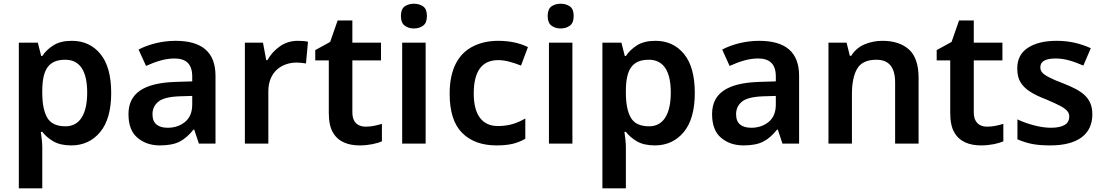

<svg xmlns="http://www.w3.org/2000/svg" viewBox="-20 -771 5926 1031"><path d="M366.2 -551.8C325.7 -551.8 292.5 -543.9 267.1 -527.8C241.7 -511.7 221.7 -492.7 207 -470.2H201.2L183.1 -542H81.1V240.2H207V20C207 -5.4 203.1 -37.6 199.2 -63H207C221.7 -43.9 241.2 -26.9 266.1 -12.2C291 2.4 323.2 9.8 362.8 9.8C426.3 9.8 478 -14.2 517.6 -61.5C557.1 -108.9 577.1 -179.2 577.1 -272C577.1 -364.7 557.6 -434.6 519 -481.4C480.5 -528.3 429.2 -551.8 366.2 -551.8ZM330.1 -450.2C411.6 -450.2 448.2 -385.7 448.2 -273.9C448.2 -162.1 410.6 -92.8 332 -92.8C283.7 -92.8 251 -108.4 233.4 -139.6C215.8 -170.4 207 -214.8 207 -272.9V-289.1C208.5 -397 240.7 -450.2 330.1 -450.2Z M922.9 -551.8C848.6 -551.8 777.3 -532.7 724.1 -504.9L764.2 -417C813 -438.5 862.3 -457 917 -457C977.1 -457 1012.2 -429.2 1012.2 -360.8V-334L918 -331.1C751.5 -324.7 669.9 -270 669.9 -158.2C669.9 -100.6 686 -58.1 718.3 -31.2C750 -3.9 790.5 9.8 838.9 9.8C883.3 9.8 918.9 2.9 944.8 -10.7C970.7 -23.9 995.6 -45.4 1019 -75.2H1022.9L1047.9 0H1137.2V-363.8C1137.2 -492.2 1063 -551.8 922.9 -551.8ZM1012.2 -255.9V-210C1012.2 -168.5 999.5 -137.7 974.1 -116.7C948.7 -95.7 917.5 -85 880.9 -85C831.5 -85 798.8 -105 798.8 -157.2C798.8 -186 809.6 -208.5 831.1 -225.6C852.1 -242.7 890.6 -252 945.8 -253.9Z M1579.1 -551.8C1542.5 -551.8 1509.8 -541.5 1481.9 -521.5C1454.1 -501.5 1432.1 -477.1 1416 -448.2H1409.7L1392.1 -542H1294.9V0H1420.9V-280.8C1420.9 -385.7 1493.7 -435.1 1573.7 -435.1C1588.9 -435.1 1609.4 -432.6 1623 -430.2L1633.8 -546.9C1619.6 -550.8 1596.2 -551.8 1579.1 -551.8Z M1943.8 -90.8C1900.9 -90.8 1872.1 -115.2 1872.1 -166V-446.8H2025.9V-542H1872.1V-661.1H1793L1752.9 -545.9L1672.9 -502V-446.8H1745.6V-165C1745.6 -119.6 1752.9 -84.5 1768.1 -59.1C1797.4 -8.3 1850.6 9.8 1911.6 9.8C1958.5 9.8 2003.9 0 2030.8 -12.2V-106C2005.4 -98.1 1974.6 -90.8 1943.8 -90.8Z M2202.6 -751C2183.6 -751 2167 -746.1 2153.3 -736.8C2139.6 -727.1 2132.8 -710 2132.8 -685.1C2132.8 -660.2 2139.6 -643.1 2153.3 -633.3C2167 -623 2183.6 -618.2 2202.6 -618.2C2221.7 -618.2 2238.3 -623 2252 -633.3C2265.6 -643.1 2272.5 -660.2 2272.5 -685.1C2272.5 -710 2265.6 -727.1 2252 -736.8C2238.3 -746.1 2221.7 -751 2202.6 -751ZM2139.6 -542V0H2265.6V-542Z M2645.5 9.8C2681.2 9.8 2710.4 6.8 2734.4 1C2757.8 -4.9 2779.8 -13.7 2800.8 -25.9V-134.8C2757.8 -109.9 2713.9 -94.2 2653.8 -94.2C2569.8 -94.2 2523.9 -153.3 2523.9 -269C2523.9 -388.7 2567.9 -448.2 2655.8 -448.2C2694.3 -448.2 2736.3 -435.1 2777.8 -418.9L2814.9 -518.1C2777.3 -537.1 2723.6 -551.8 2655.8 -551.8C2605 -551.8 2560.1 -542 2521 -522.5C2442.4 -483.4 2394.5 -401.4 2394.5 -268.1C2394.5 -171.9 2417 -101.6 2461.9 -57.1C2506.3 -12.7 2567.9 9.8 2645.5 9.8Z M2990.7 -751C2971.7 -751 2955.1 -746.1 2941.4 -736.8C2927.7 -727.1 2920.9 -710 2920.9 -685.1C2920.9 -660.2 2927.7 -643.1 2941.4 -633.3C2955.1 -623 2971.7 -618.2 2990.7 -618.2C3009.8 -618.2 3026.4 -623 3040 -633.3C3053.7 -643.1 3060.5 -660.2 3060.5 -685.1C3060.5 -710 3053.7 -727.1 3040 -736.8C3026.4 -746.1 3009.8 -751 2990.7 -751ZM2927.7 -542V0H3053.7V-542Z M3500 -551.8C3459.5 -551.8 3426.3 -543.9 3400.9 -527.8C3375.5 -511.7 3355.5 -492.7 3340.8 -470.2H3335L3316.9 -542H3214.8V240.2H3340.8V20C3340.8 -5.4 3336.9 -37.6 3333 -63H3340.8C3355.5 -43.9 3375 -26.9 3399.9 -12.2C3424.8 2.4 3457 9.8 3496.6 9.8C3560.1 9.8 3611.8 -14.2 3651.4 -61.5C3690.9 -108.9 3710.9 -179.2 3710.9 -272C3710.9 -364.7 3691.4 -434.6 3652.8 -481.4C3614.3 -528.3 3563 -551.8 3500 -551.8ZM3463.9 -450.2C3545.4 -450.2 3582 -385.7 3582 -273.9C3582 -162.1 3544.4 -92.8 3465.8 -92.8C3417.5 -92.8 3384.8 -108.4 3367.2 -139.6C3349.6 -170.4 3340.8 -214.8 3340.8 -272.9V-289.1C3342.3 -397 3374.5 -450.2 3463.9 -450.2Z M4056.6 -551.8C3982.4 -551.8 3911.1 -532.7 3857.9 -504.9L3897.9 -417C3946.8 -438.5 3996.1 -457 4050.8 -457C4110.8 -457 4146 -429.2 4146 -360.8V-334L4051.8 -331.1C3885.3 -324.7 3803.7 -270 3803.7 -158.2C3803.7 -100.6 3819.8 -58.1 3852.1 -31.2C3883.8 -3.9 3924.3 9.8 3972.7 9.8C4017.1 9.8 4052.7 2.9 4078.6 -10.7C4104.5 -23.9 4129.4 -45.4 4152.8 -75.2H4156.7L4181.6 0H4271V-363.8C4271 -492.2 4196.8 -551.8 4056.6 -551.8ZM4146 -255.9V-210C4146 -168.5 4133.3 -137.7 4107.9 -116.7C4082.5 -95.7 4051.3 -85 4014.6 -85C3965.3 -85 3932.6 -105 3932.6 -157.2C3932.6 -186 3943.4 -208.5 3964.8 -225.6C3985.8 -242.7 4024.4 -252 4079.6 -253.9Z M4718.8 -551.8C4684.6 -551.8 4652.3 -545.4 4622.1 -532.7C4591.8 -519.5 4567.9 -499 4550.8 -471.2H4543.5L4525.9 -542H4428.7V0H4554.7V-265.1C4554.7 -324.2 4564 -370.1 4583 -402.3C4601.6 -434.1 4636.2 -450.2 4686.5 -450.2C4753.4 -450.2 4786.6 -409.7 4786.6 -328.1V0H4912.6V-353C4912.6 -422.9 4895.5 -473.6 4861.3 -504.9C4826.7 -536.1 4779.3 -551.8 4718.8 -551.8Z M5280.8 -90.8C5237.8 -90.8 5209 -115.2 5209 -166V-446.8H5362.8V-542H5209V-661.1H5129.9L5089.8 -545.9L5009.8 -502V-446.8H5082.5V-165C5082.5 -119.6 5089.8 -84.5 5105 -59.1C5134.3 -8.3 5187.5 9.8 5248.5 9.8C5295.4 9.8 5340.8 0 5367.7 -12.2V-106C5342.3 -98.1 5311.5 -90.8 5280.8 -90.8Z M5845.7 -157.2C5845.7 -250 5785.2 -285.2 5689.5 -323.2C5656.7 -335.4 5631.8 -346.2 5614.3 -355.5C5578.6 -373.5 5566.4 -387.2 5566.4 -410.2C5566.4 -441.4 5594.2 -457 5649.4 -457C5700.2 -457 5746.6 -440.4 5797.4 -418.9L5837.4 -512.2C5777.3 -539.1 5720.2 -551.8 5653.3 -551.8C5589.4 -551.8 5538.6 -539.6 5500 -514.6C5461.4 -489.7 5442.4 -452.6 5442.4 -403.8C5442.4 -373 5448.2 -348.1 5460 -329.1C5483.4 -290 5528.8 -263.7 5598.6 -236.8C5633.3 -222.2 5659.2 -210 5677.2 -200.2C5712.4 -180.2 5721.7 -165.5 5721.7 -144C5721.7 -108.4 5692.4 -85 5623.5 -85C5594.7 -85 5564.5 -89.4 5532.2 -98.1C5499.5 -106.4 5470.2 -117.2 5443.4 -129.9V-22.9C5468.8 -11.7 5495.1 -3.4 5522 2C5548.8 7.3 5581.5 9.8 5619.6 9.8C5764.6 9.8 5845.7 -47.9 5845.7 -157.2Z"/></svg>

Font: Noto Reveo Sans
Style: Regular
Weight: 600
Designer: Monotype Design Team
Foundry: Monotype Imaging Inc.
Version: Version 2.007